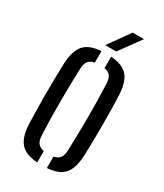

<svg xmlns="http://www.w3.org/2000/svg" viewBox="-192 -832 780 915"><g transform="rotate(30 198.5 -375.0)"><path d="M47.3 -133.1Q45.9 -163.7 45.2 -205.3Q44.4 -247 44.4 -293.1Q44.4 -339.1 45.2 -384.2Q45.9 -429.3 47.3 -466.6Q50.8 -536.5 78.7 -569.1Q106.5 -601.8 172.4 -606.4V-543.2Q148.1 -538.5 137.8 -524.2Q127.4 -509.8 126.5 -482.3Q125.1 -442.4 124.1 -397.9Q123.2 -353.4 123 -306.4Q122.8 -259.4 123.7 -211.8Q124.7 -164.2 126.6 -117.8Q127.6 -90.4 138.1 -75.7Q148.6 -60.9 172.4 -56.7V6.4Q106.4 1.7 78.3 -31.3Q50.2 -64.3 47.3 -133.1ZM225.5 6.4V-56.7Q249.6 -61.4 259.7 -75.9Q269.7 -90.4 270.7 -116.5Q272.2 -161.9 273.1 -207.2Q274.1 -252.5 274.3 -298.3Q274.5 -344.1 273.5 -390.4Q272.6 -436.8 270.7 -484Q269.7 -510.9 259.5 -525Q249.2 -539.1 225.5 -543.3V-606.4Q270 -603.3 296.4 -587.7Q322.9 -572.2 335.3 -542.3Q347.8 -512.5 350 -466.6Q351.4 -432.6 352.2 -390.7Q352.9 -348.7 352.9 -303.8Q352.9 -258.8 352.2 -215Q351.4 -171.2 350 -133.1Q347.7 -87.1 335.2 -57.4Q322.8 -27.8 296.3 -12.2Q269.9 3.3 225.5 6.4ZM173.5 -640 257.2 -757.1H319.4L234.2 -640Z"/></g></svg>

Font: Big Shoulders Stencil Text Thin
Style: Regular
Weight: 100
Designer: Patric King
Foundry: XO Type Co
Version: Version 2.001